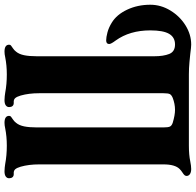

<svg xmlns="http://www.w3.org/2000/svg" viewBox="-38 -690 848 831"><g transform="rotate(90 385.5 -274.0)"><path d="M163 110Q163 105 166.5 102Q170 99 178.5 93.5Q187 88 193 80Q204 67 208.5 45Q213 23 213 -10V-518Q213 -558 203 -583Q193 -608 162 -608Q131 -608 116 -582.5Q101 -557 101 -501Q101 -412 145 -351Q160 -331 160 -323Q160 -310 144 -310Q131 -310 110 -315.5Q89 -321 68 -334Q33 -355 11.5 -400.5Q-10 -446 -10 -501Q-10 -547 15 -588Q40 -629 79.5 -653.5Q119 -678 162 -678H163Q173 -678 203 -674Q212 -673 238.5 -670.5Q265 -668 292 -668H600Q640 -668 668 -674Q688 -678 701 -678Q715 -678 723 -672.5Q731 -667 731 -658Q731 -653 727.5 -649Q724 -645 716 -640Q708 -635 701 -628Q681 -608 681 -558V-20Q681 25 691 60Q696 77 702.5 84Q709 91 721 90H723Q732 90 736.5 95.5Q741 101 741 110Q741 119 733.5 124.5Q726 130 711 130Q703 130 694 129Q685 128 679 127Q642 120 600 120Q560 120 525 127Q512 130 501 130Q471 130 471 110Q471 105 474.5 102Q478 99 486.5 93.5Q495 88 501 80Q512 67 516.5 45Q521 23 521 -10V-558Q521 -579 517 -586.5Q513 -594 501 -598Q468 -608 445 -608Q419 -608 393 -598Q381 -593 377 -586Q373 -579 373 -558V-20Q373 25 383 60Q388 77 394.5 84Q401 91 413 90H415Q424 90 428.5 95.5Q433 101 433 110Q433 119 425.5 124.5Q418 130 403 130Q395 130 386 129Q377 128 371 127Q334 120 292 120Q252 120 217 127Q204 130 193 130Q163 130 163 110Z"/></g></svg>

Font: Raigarh
Style: Bold
Weight: 700
Designer: jaikishan Patel
Foundry: MagicType
Version: Version 1.000